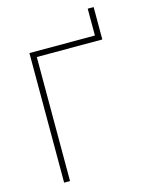

<svg xmlns="http://www.w3.org/2000/svg" viewBox="-126 -933 785 1012"><g transform="rotate(-15 266.5 -427.0)"><path d="M95.7 -707H453.1V-853.5H485.4V-676.8H127.9V0H95.7Z"/></g></svg>

Font: Pretendard JP Thin
Style: Regular
Weight: 100
Designer: Base glyphs from Inter by Rasmus Andersson; Hangeul glyphs from Noto Sans CJK(Source Han Sans) by Jang Soo-young and Kan
Foundry: Kil Hyung-jin
Version: Version 1.309